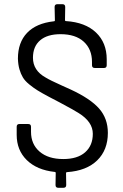

<svg xmlns="http://www.w3.org/2000/svg" viewBox="-20 -808 585 910"><path d="M491.2 -178.2Q491.2 -97.2 440.7 -47.9Q390.1 1.5 297.9 7.8Q293 7.8 293 13.2L293.9 68.8Q293.9 82 280.8 82H255.9Q243.2 82 243.2 68.8L244.1 12.2Q244.1 6.8 238.8 6.8Q154.8 -2.4 106.9 -49.3Q59.1 -96.2 59.1 -168.9V-207Q59.1 -220.2 71.8 -220.2H113.8Q127 -220.2 127 -207V-183.1Q127 -124.5 167.7 -89.4Q208.5 -54.2 279.8 -54.2Q347.2 -54.2 383.5 -86.2Q419.9 -118.2 419.9 -173.8Q419.9 -230.5 353 -272Q336.4 -283.2 264.2 -321.8L213.9 -348.1Q178.7 -366.7 158 -379.6Q137.2 -392.6 117.7 -408.7Q98.1 -424.8 88.4 -441.2Q78.6 -457.5 72.3 -479.2Q65.9 -501 64.9 -529.8Q64.9 -606.9 108.4 -652.3Q151.9 -697.8 234.9 -707Q240.2 -707 240.2 -711.9L238.8 -774.9Q238.8 -788.1 252 -788.1H275.9Q289.1 -788.1 289.1 -774.9L288.1 -712.9Q288.1 -708 293 -708Q384.3 -702.1 435.1 -653.8Q485.8 -605.5 485.8 -526.9V-499Q485.8 -485.8 473.1 -485.8H429.2Q416 -485.8 416 -499V-514.2Q416 -574.7 377 -610.4Q337.9 -646 267.1 -646Q204.1 -646 170.2 -616.9Q136.2 -587.9 136.2 -534.2Q136.2 -474.1 195.8 -440.9Q217.8 -427.2 276.9 -400.9Q308.6 -386.7 314.9 -383.8Q408.7 -340.3 450 -293.2Q491.2 -246.1 491.2 -178.2Z"/></svg>

Font: Barlow
Style: Regular
Weight: 400
Designer: Jeremy Tribby
Foundry: Jeremy Tribby
Version: Version 1.101